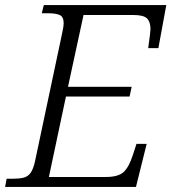

<svg xmlns="http://www.w3.org/2000/svg" viewBox="-37 -734 673 754"><path d="M-17 0 -11 -32H11Q37 -32 54.5 -36Q72 -40 83 -55Q94 -70 101 -103L204 -589Q208 -607 210.5 -621Q213 -635 213 -643Q213 -668 197.5 -675Q182 -682 150 -682H127L135 -714H616L585 -545H545Q546 -552 548 -567.5Q550 -583 552 -598Q554 -613 554 -619Q554 -648 540.5 -661.5Q527 -675 488 -675H291L230 -393H480L472 -355H222L155 -39H379Q427 -39 448 -58Q469 -77 484 -123L499 -169H539L497 0Z"/></svg>

Font: Noto Serif Light
Style: Italic
Weight: 300
Italic angle: -12°
Designer: Monotype Design Team
Foundry: Monotype Imaging Inc.
Version: Version 2.013